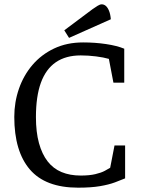

<svg xmlns="http://www.w3.org/2000/svg" viewBox="-20 -856 653 887"><path d="M341 11Q190 11 118 -73Q46 -157 46 -316Q46 -384 67.5 -446Q89 -508 130 -556Q171 -604 230 -632Q289 -660 364 -660Q419 -660 469.5 -652.5Q520 -645 554 -631V-474H504L483 -584Q459 -591 423.5 -595.5Q388 -600 353 -600Q284 -600 238 -568.5Q192 -537 169 -474Q146 -411 146 -315Q146 -246 160 -195Q174 -144 200 -110.5Q226 -77 264.5 -61Q303 -45 353 -45Q393 -45 420.5 -51.5Q448 -58 464.5 -67Q481 -76 489 -81L509 -184H558V-32Q539 -24 511 -13.5Q483 -3 442 4Q401 11 341 11ZM299 -681 277 -716 408 -814Q421 -823 431.5 -829.5Q442 -836 450 -836Q460 -836 468.5 -829Q477 -822 483.5 -806.5Q490 -791 492 -767Z"/></svg>

Font: Faustina Light
Style: Regular
Weight: 400
Version: Version 1.200